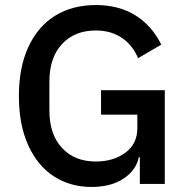

<svg xmlns="http://www.w3.org/2000/svg" viewBox="-20 -730 745 762"><path d="M531 -106Q520 -54 470 -21Q420 12 343 12Q259 12 194 -30Q129 -72 92 -153.5Q55 -235 55 -349Q55 -463 93 -544.5Q131 -626 199.5 -668Q268 -710 360 -710Q452 -710 517.5 -669Q583 -628 620 -553L528 -499Q507 -550 464 -579.5Q421 -609 360 -609Q276 -609 226 -555Q176 -501 176 -406V-292Q176 -197 226 -143Q276 -89 360 -89Q430 -89 477.5 -124Q525 -159 525 -221V-275H381V-372H634V0H535V-106Z"/></svg>

Font: IBM Plex Sans KR Medm
Style: Regular
Weight: 500
Designer: Mike Abbink; Paul van der Laan; Pieter van Rosmalen; Wujin Sim; Chorong Kim; Dohee Lee;
Foundry: Sandoll Inc.
Version: Version 1.003